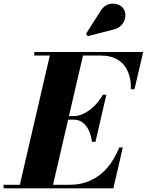

<svg xmlns="http://www.w3.org/2000/svg" viewBox="-68 -1036 808 1056"><path d="M36.5 0 210.5 -750H393L219 0ZM-48.5 0V-19.5H311Q379.5 -19.5 432.5 -44.5Q485.5 -69.5 524 -115.5Q562.5 -161.5 588 -225H607.5L555.5 0ZM437.5 -256Q434 -289.5 421.2 -317.2Q408.5 -345 387.5 -361.5Q366.5 -378 338 -378H274V-397.5H338Q366.5 -397.5 396.2 -413Q426 -428.5 452.5 -455Q479 -481.5 497.5 -515H517L457 -256ZM652 -545Q653.5 -598.5 636.2 -640.5Q619 -682.5 581.5 -706.5Q544 -730.5 485.5 -730.5H120.5V-750H719.5L671.5 -545ZM414.5 -837 405 -850 484 -974Q497 -996 515 -1006Q533 -1016 552 -1016Q571 -1016 586.8 -1008.5Q602.5 -1001 610.5 -989Q624 -969.5 621.5 -944.5Q619 -919.5 601.2 -899Q583.5 -878.5 552 -872.5Z"/></svg>

Font: Bodoni Moda ExtraBold
Style: Italic
Weight: 800
Italic angle: -13°
Version: Version 2.005